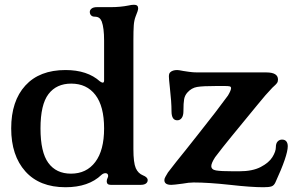

<svg xmlns="http://www.w3.org/2000/svg" viewBox="-20 -776 1238 806"><path d="M27 -237Q27 -352 86.5 -417Q146 -482 255 -482Q347 -482 400 -434Q408 -429 411 -429Q417 -429 417 -438V-606Q417 -659 407 -686Q403 -696 396 -701Q389 -706 377 -706Q368 -706 362.5 -711.5Q357 -717 357 -726Q357 -734 364.5 -740Q372 -746 387 -746H445Q485 -746 520 -753Q532 -756 543 -756Q560 -756 560 -741Q560 -732 549 -706Q543 -690 541.5 -669Q540 -648 540 -606V-150Q540 -93 550 -70Q560 -48 580 -40Q600 -32 600 -20Q600 -11 592.5 -5.5Q585 0 570 0H445Q428 0 428 -15Q428 -22 432 -30Q434 -33 434 -38Q434 -43 431 -46Q428 -49 423 -49Q414 -49 406 -42Q352 10 255 10Q146 10 86.5 -56.5Q27 -123 27 -237ZM278 -47Q343 -47 380 -96Q417 -145 417 -237Q417 -330 380.5 -377.5Q344 -425 279 -425Q217 -425 183.5 -381Q150 -337 150 -237Q150 -137 183 -92Q216 -47 278 -47ZM946 0Q854 -10 793 -10Q773 -10 746 -5Q709 0 699 0Q670 0 670 -20Q670 -26 674.5 -34Q679 -42 685 -52Q688 -56 720 -97Q723 -101 761 -148L814 -215Q892 -313 937 -375Q950 -397 950 -406Q950 -412 944 -413.5Q938 -415 922 -415H890Q831 -415 807.5 -411Q784 -407 767 -388Q756 -376 753 -360Q750 -344 750 -309Q750 -291 743 -281Q736 -271 724 -271Q700 -271 700 -309Q700 -348 693 -409Q689 -445 689 -455Q689 -467 694 -472Q704 -482 724 -482Q730 -482 750 -478Q756 -477 773.5 -474.5Q791 -472 808 -472H1098Q1147 -472 1147 -442Q1147 -433 1142.5 -427Q1138 -421 1130.5 -414.5Q1123 -408 1118 -402Q1099 -383 1060 -335L1005 -268Q991 -251 952.5 -204Q914 -157 883 -116Q867 -91 867 -79Q867 -64 887 -60.5Q907 -57 958 -57H985Q1040 -57 1074.5 -75Q1109 -93 1123.5 -116.5Q1138 -140 1138 -158Q1138 -174 1145.5 -182Q1153 -190 1164 -190Q1176 -190 1182 -182.5Q1188 -175 1188 -162Q1188 -123 1136 -10Q1130 3 1119.5 6.5Q1109 10 1086 10Q1034 10 946 0Z"/></svg>

Font: Raigarh Medium
Style: Regular
Weight: 500
Designer: jaikishan Patel
Foundry: MagicType
Version: Version 1.000